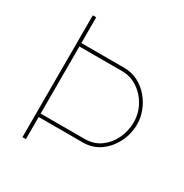

<svg xmlns="http://www.w3.org/2000/svg" viewBox="-165 -840 928 969"><g transform="rotate(30 299.5 -355.0)"><path d="M368 -560Q412 -560 448.5 -541.5Q485 -523 511.5 -492Q538 -461 553 -423Q568 -385 568 -345Q568 -290 543.5 -240.5Q519 -191 476 -160Q433 -129 375 -129H119V0H99V-710H119V-560ZM375 -149Q429 -149 468 -178Q507 -207 527.5 -252Q548 -297 548 -345Q548 -396 524 -440.5Q500 -485 459 -512.5Q418 -540 368 -540H119V-149Z"/></g></svg>

Font: Raleway Thin Thin
Style: Regular
Weight: 250
Version: Version 4.026